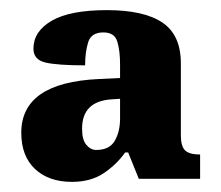

<svg xmlns="http://www.w3.org/2000/svg" viewBox="-20 -739 436 379"><path d="M122 -380Q76 -380 49 -405.5Q22 -431 22 -477Q22 -576 175 -583L217 -585V-612Q217 -639 211.5 -657Q206 -675 184 -675Q160 -675 154 -655.5Q148 -636 148 -610Q94 -610 70 -615.5Q46 -621 46 -643Q46 -677 82 -698Q118 -719 191 -719Q264 -719 300.5 -694.5Q337 -670 337 -614V-472Q337 -450 345.5 -442Q354 -434 375 -434V-386H254L233 -438H227Q210 -414 184.5 -397Q159 -380 122 -380ZM170 -443Q196 -443 206.5 -461Q217 -479 217 -505V-544L202 -543Q142 -540 142 -485Q142 -463 150.5 -453Q159 -443 170 -443Z"/></svg>

Font: Noto Serif Thai Condensed Black
Style: Regular
Weight: 900
Width: 3
Designer: Monotype Design Team
Foundry: Monotype Imaging Inc.
Version: Version 2.002; ttfautohint (v1.8.4.7-5d5b)